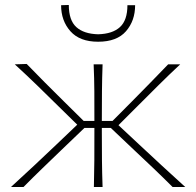

<svg xmlns="http://www.w3.org/2000/svg" viewBox="-20 -753 790 773"><path d="M24 0Q71 -43 116.2 -85.2Q161.5 -127.5 205.5 -169.5L291 -251L216.5 -324Q173 -367 130 -408.8Q87 -450.5 39.5 -494L87.5 -495.5Q123 -458.5 160.8 -420.8Q198.5 -383 236 -346L317 -266H360V-271Q360 -332 359.8 -385Q359.5 -438 357 -494H393Q391 -438.5 390.5 -385Q390 -331.5 390 -271V-266H433L512.5 -346Q549 -383 585.5 -420.2Q622 -457.5 657 -494H705.5Q660 -451.5 617.2 -409Q574.5 -366.5 533 -325L457 -249L541.5 -170Q587 -127.5 632.8 -85.2Q678.5 -43 726 0H675Q636.5 -38.5 598.8 -74.5Q561 -110.5 521 -148L426 -238H390V-221Q390 -160.5 390.5 -108.5Q391 -56.5 393 0H358Q359.5 -56.5 359.8 -108.5Q360 -160.5 360 -221V-238H320L224.5 -146.5Q186.5 -110 148.5 -73.2Q110.5 -36.5 74.5 0ZM375 -585Q301 -585 263.5 -627.2Q226 -669.5 226 -732L257 -733Q257 -671.5 287.2 -644Q317.5 -616.5 375 -615Q433 -616.5 463 -644Q493 -671.5 493 -732H524Q524 -669.5 487.2 -627.2Q450.5 -585 375 -585Z"/></svg>

Font: Commissioner Flair Thin
Style: Regular
Weight: 100
Designer: Kostas Bartsokas
Foundry: Kostas Bartsokas
Version: Version 1.000; ttfautohint (v1.8.3)